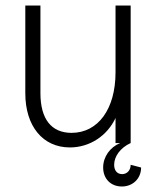

<svg xmlns="http://www.w3.org/2000/svg" viewBox="-20 -520 578 698"><path d="M234 16C307 16 370 -27 400 -91V0H417C380 15 355 50 355 89C355 130 383 158 423 158C463 158 493 129 493 89L455 79C455 99 442 113 424 113C406 113 395 100 395 79C395 48 418 17 455 0V-500H400V-257C400 -124 337 -37 240 -37C167 -37 127 -87 127 -181V-500H72V-181C72 -61 136 16 234 16Z"/></svg>

Font: Uncut Sans Light
Style: Regular
Weight: 300
Designer: Kasper Nordkvist
Foundry: UNCUT.wtf
Version: Version 1.304;Glyphs 3.2 (3246)